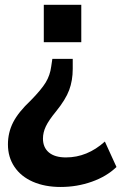

<svg xmlns="http://www.w3.org/2000/svg" viewBox="-20 -565 496 779"><path d="M12.2 21Q12.2 -27.3 33.4 -68.8Q54.7 -110.4 104.5 -157.2Q147.5 -200.9 165.3 -230.2Q183.1 -259.5 187.7 -294.7L192.4 -326.2H275.1V-285.6Q275.1 -238.5 260.7 -199.7Q246.3 -160.9 207 -112.5Q177.7 -76.9 166 -52.2Q154.3 -27.6 154.3 -2.7Q154.3 33.2 178.3 53.5Q202.4 73.7 247.6 73.7Q334 73.7 405.5 9.3L452.6 112.5Q412.8 150.9 352.7 172.2Q292.5 193.6 226.1 193.6Q162.1 193.6 113.5 172.4Q64.9 151.1 38.6 111.8Q12.2 72.5 12.2 21ZM157.7 -545.4H309.8V-393.8H157.7Z"/></svg>

Font: Min Sans VF VF
Style: Regular
Weight: 400
Designer: Jinseong-Kim, NotoSansCJK, Nunito
Foundry: Jinseong-Kim
Version: Version 1.420;Glyphs 3.1.2 (3151)